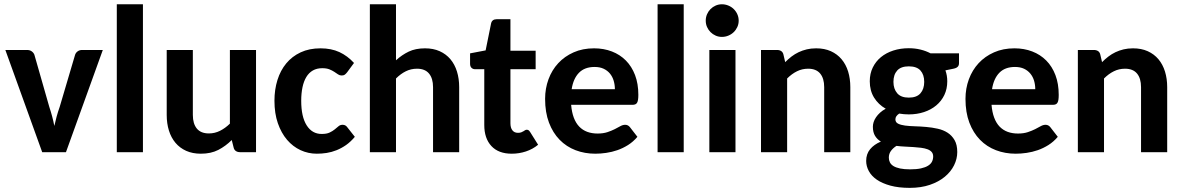

<svg xmlns="http://www.w3.org/2000/svg" viewBox="-20 -722 5610 911"><path d="M293 0H180.2L5.4 -484.9H107.9Q121.6 -484.9 130.6 -478.3Q139.6 -471.7 143.1 -462.4L213.9 -214.8Q229 -169.9 237.8 -124.5Q242.7 -147 248.8 -169.2Q254.9 -191.4 263.2 -214.8L336.4 -462.4Q339.8 -472.2 348.6 -478.5Q357.4 -484.9 369.6 -484.9H467.8Z M658.2 -701.7V0H534.2V-701.7Z M895 -484.9V-176.8Q895 -134.8 914.1 -111.8Q933.1 -88.9 971.2 -88.9Q999 -88.9 1023.9 -101.3Q1048.8 -113.8 1070.8 -135.3V-484.9H1194.8V0H1118.7Q1106.9 0 1098.9 -5.6Q1090.8 -11.2 1088.4 -22.5L1079.6 -57.6Q1050.8 -28.8 1015.9 -10.7Q981 7.3 933.1 7.3Q893.6 7.3 863.3 -6.3Q833 -20 812.5 -44.4Q792 -68.8 781.5 -102.5Q771 -136.2 771 -176.8V-484.9Z M1627 -378.9Q1621.6 -372.1 1616.2 -367.9Q1610.8 -363.8 1601.1 -363.8Q1591.8 -363.8 1584 -369.1Q1576.2 -374.5 1566.2 -381.1Q1556.2 -387.7 1542.7 -393.1Q1529.3 -398.4 1508.8 -398.4Q1483.4 -398.4 1464.6 -387.7Q1445.8 -377 1433.6 -356.9Q1421.4 -336.9 1415.3 -308.1Q1409.2 -279.3 1409.2 -243.7Q1409.2 -168 1435.1 -127.2Q1460.9 -86.4 1506.3 -86.4Q1530.3 -86.4 1544.4 -93.3Q1558.6 -100.1 1568.4 -108.2Q1578.1 -116.2 1586.2 -123Q1594.2 -129.9 1605.5 -129.9Q1619.6 -129.9 1627.4 -118.7L1663.6 -72.8Q1644 -49.3 1622.1 -33.9Q1600.1 -18.6 1576.9 -9.3Q1553.7 0 1530 3.7Q1506.3 7.3 1483.4 7.3Q1442.4 7.3 1406 -9.5Q1369.6 -26.4 1342 -58.6Q1314.5 -90.8 1298.3 -137.5Q1282.2 -184.1 1282.2 -243.7Q1282.2 -296.9 1296.4 -342.3Q1310.5 -387.7 1338.1 -421.1Q1365.7 -454.6 1406.5 -473.6Q1447.3 -492.7 1501 -492.7Q1551.8 -492.7 1590.3 -474.9Q1628.9 -457 1659.7 -423.3Z M1734.9 0V-701.7H1858.9V-436Q1886.7 -461.4 1919.2 -477.1Q1951.7 -492.7 1996.6 -492.7Q2036.1 -492.7 2066.4 -479Q2096.7 -465.3 2117.2 -440.9Q2137.7 -416.5 2148.2 -382.6Q2158.7 -348.6 2158.7 -308.6V0H2034.7V-308.6Q2034.7 -350.1 2015.6 -373Q1996.6 -396 1958.5 -396Q1930.2 -396 1905.5 -383.8Q1880.9 -371.6 1858.9 -349.6V0Z M2408.2 7.3Q2345.2 7.3 2311.5 -29.1Q2277.8 -65.4 2277.8 -128.9V-393.6H2233.9Q2224.1 -393.6 2217.3 -400.1Q2210.4 -406.7 2210.4 -419.4V-468.8L2284.2 -482.9L2310.1 -610.8Q2314.5 -630.9 2337.4 -630.9H2401.9V-481.4H2521.5V-393.6H2401.9V-137.2Q2401.9 -115.7 2411.1 -103.8Q2420.4 -91.8 2437.5 -91.8Q2446.8 -91.8 2452.9 -94Q2459 -96.2 2463.4 -99.1Q2467.8 -102.1 2471.4 -104.2Q2475.1 -106.4 2479.5 -106.4Q2484.9 -106.4 2488.3 -103.8Q2491.7 -101.1 2495.6 -95.2L2533.2 -35.2Q2507.8 -14.2 2475.3 -3.4Q2442.9 7.3 2408.2 7.3Z M2798.8 -492.7Q2844.7 -492.7 2883.3 -477.8Q2921.9 -462.9 2949.7 -434.8Q2977.5 -406.7 2993.2 -365.7Q3008.8 -324.7 3008.8 -272Q3008.8 -257.8 3007.3 -248.8Q3005.9 -239.7 3002.7 -234.4Q2999.5 -229 2993.9 -226.8Q2988.3 -224.6 2980 -224.6H2689.9Q2692.9 -189.5 2702.6 -163.6Q2712.4 -137.7 2728.5 -121.1Q2744.6 -104.5 2766.6 -96.4Q2788.6 -88.4 2815.4 -88.4Q2842.3 -88.4 2862.1 -95Q2881.8 -101.6 2896.7 -109.1Q2911.6 -116.7 2923.3 -123.3Q2935.1 -129.9 2946.3 -129.9Q2960 -129.9 2968.8 -118.7L3004.4 -72.8Q2984.4 -49.3 2960 -33.9Q2935.5 -18.6 2909.4 -9.5Q2883.3 -0.5 2856.4 3.4Q2829.6 7.3 2804.7 7.3Q2754.4 7.3 2710.9 -9.3Q2667.5 -25.9 2635.3 -58.8Q2603 -91.8 2584.7 -140.4Q2566.4 -189 2566.4 -252.9Q2566.4 -302.2 2582.5 -345.9Q2598.6 -389.6 2628.7 -422.1Q2658.7 -454.6 2701.7 -473.6Q2744.6 -492.7 2798.8 -492.7ZM2801.3 -404.3Q2753.9 -404.3 2727.1 -376.7Q2700.2 -349.1 2692.4 -298.8H2897.5Q2897.5 -319.8 2891.8 -338.9Q2886.2 -357.9 2874.3 -372.6Q2862.3 -387.2 2844.2 -395.8Q2826.2 -404.3 2801.3 -404.3Z M3224.1 -701.7V0H3100.1V-701.7Z M3328.6 0ZM3469.7 -484.9V0H3345.7V-484.9ZM3484.9 -624Q3484.9 -607.9 3478.5 -594Q3472.2 -580.1 3461.4 -569.6Q3450.7 -559.1 3436 -553Q3421.4 -546.9 3405.3 -546.9Q3389.6 -546.9 3375.7 -553Q3361.8 -559.1 3351.3 -569.6Q3340.8 -580.1 3334.7 -594Q3328.6 -607.9 3328.6 -624Q3328.6 -640.1 3334.7 -654.3Q3340.8 -668.5 3351.3 -679Q3361.8 -689.5 3375.7 -695.6Q3389.6 -701.7 3405.3 -701.7Q3421.4 -701.7 3436 -695.6Q3450.7 -689.5 3461.4 -679Q3472.2 -668.5 3478.5 -654.3Q3484.9 -640.1 3484.9 -624Z M3590.8 0V-484.9H3667Q3678.7 -484.9 3686.8 -479.5Q3694.8 -474.1 3697.3 -462.9L3705.6 -427.2Q3720.2 -441.9 3735.8 -453.9Q3751.5 -465.8 3769.5 -474.4Q3787.6 -482.9 3807.9 -487.8Q3828.1 -492.7 3852.5 -492.7Q3892.1 -492.7 3922.4 -479Q3952.6 -465.3 3973.1 -440.9Q3993.7 -416.5 4004.2 -382.6Q4014.6 -348.6 4014.6 -308.6V0H3890.6V-308.6Q3890.6 -350.1 3871.6 -373Q3852.5 -396 3814.5 -396Q3786.1 -396 3761.5 -383.8Q3736.8 -371.6 3714.8 -349.6V0Z M4292 -493.2Q4321.3 -493.2 4347.4 -486.8Q4373.5 -480.5 4395.5 -468.8H4530.3V-422.4Q4530.3 -411.6 4524.2 -405.3Q4518.1 -398.9 4503.9 -396L4465.8 -388.2Q4474.6 -363.8 4474.6 -336.4Q4474.6 -300.3 4460.7 -271.2Q4446.8 -242.2 4422.1 -221.7Q4397.5 -201.2 4364 -190.2Q4330.6 -179.2 4292 -179.2Q4280.3 -179.2 4269 -180.2Q4257.8 -181.2 4246.6 -183.1Q4228.5 -171.4 4228.5 -155.8Q4228.5 -141.6 4241.2 -135.3Q4253.9 -128.9 4274.4 -126.2Q4294.9 -123.5 4321.3 -122.8Q4347.7 -122.1 4375.2 -119.6Q4402.8 -117.2 4429.2 -111.3Q4455.6 -105.5 4476.1 -92.3Q4496.6 -79.1 4509.3 -57.1Q4522 -35.2 4522 -0.5Q4522 31.7 4506.8 62.3Q4491.7 92.8 4462.9 116.7Q4434.1 140.6 4392.1 155Q4350.1 169.4 4296.4 169.4Q4243.7 169.4 4204.6 158.7Q4165.5 147.9 4140.1 130.4Q4114.7 112.8 4102.3 89.6Q4089.8 66.4 4089.8 41.5Q4089.8 8.8 4108.4 -13.9Q4127 -36.6 4159.7 -50.3Q4142.6 -60.1 4132.1 -77.1Q4121.6 -94.2 4121.6 -120.6Q4121.6 -131.3 4125.2 -142.8Q4128.9 -154.3 4136.7 -165.8Q4144.5 -177.2 4155.8 -187.5Q4167 -197.8 4182.6 -206.1Q4147.5 -226.1 4127.2 -259Q4106.9 -292 4106.9 -336.4Q4106.9 -372.6 4121.1 -401.6Q4135.3 -430.7 4159.9 -450.9Q4184.6 -471.2 4218.5 -482.2Q4252.4 -493.2 4292 -493.2ZM4407.7 20.5Q4407.7 7.3 4400.4 -1Q4393.1 -9.3 4380.4 -13.9Q4367.7 -18.6 4350.6 -20.8Q4333.5 -22.9 4314.2 -24.2Q4294.9 -25.4 4274.2 -26.4Q4253.4 -27.3 4233.4 -29.8Q4217.3 -19.5 4207.3 -5.9Q4197.3 7.8 4197.3 25.9Q4197.3 38.1 4202.4 48.3Q4207.5 58.6 4219.2 65.9Q4231 73.2 4250.5 77.4Q4270 81.5 4298.8 81.5Q4329.1 81.5 4349.9 76.9Q4370.6 72.3 4383.5 64.2Q4396.5 56.2 4402.1 44.9Q4407.7 33.7 4407.7 20.5ZM4292 -258.8Q4329.6 -258.8 4347.4 -279.3Q4365.2 -299.8 4365.2 -333.5Q4365.2 -367.7 4347.4 -387.5Q4329.6 -407.2 4292 -407.2Q4254.9 -407.2 4237.1 -387.5Q4219.2 -367.7 4219.2 -333.5Q4219.2 -300.3 4237.1 -279.5Q4254.9 -258.8 4292 -258.8Z M4793.5 -492.7Q4839.4 -492.7 4877.9 -477.8Q4916.5 -462.9 4944.3 -434.8Q4972.2 -406.7 4987.8 -365.7Q5003.4 -324.7 5003.4 -272Q5003.4 -257.8 5002 -248.8Q5000.5 -239.7 4997.3 -234.4Q4994.1 -229 4988.5 -226.8Q4982.9 -224.6 4974.6 -224.6H4684.6Q4687.5 -189.5 4697.3 -163.6Q4707 -137.7 4723.1 -121.1Q4739.3 -104.5 4761.2 -96.4Q4783.2 -88.4 4810.1 -88.4Q4836.9 -88.4 4856.7 -95Q4876.5 -101.6 4891.4 -109.1Q4906.2 -116.7 4918 -123.3Q4929.7 -129.9 4940.9 -129.9Q4954.6 -129.9 4963.4 -118.7L4999 -72.8Q4979 -49.3 4954.6 -33.9Q4930.2 -18.6 4904.1 -9.5Q4877.9 -0.5 4851.1 3.4Q4824.2 7.3 4799.3 7.3Q4749 7.3 4705.6 -9.3Q4662.1 -25.9 4629.9 -58.8Q4597.7 -91.8 4579.3 -140.4Q4561 -189 4561 -252.9Q4561 -302.2 4577.1 -345.9Q4593.3 -389.6 4623.3 -422.1Q4653.3 -454.6 4696.3 -473.6Q4739.3 -492.7 4793.5 -492.7ZM4795.9 -404.3Q4748.5 -404.3 4721.7 -376.7Q4694.8 -349.1 4687 -298.8H4892.1Q4892.1 -319.8 4886.5 -338.9Q4880.9 -357.9 4868.9 -372.6Q4856.9 -387.2 4838.9 -395.8Q4820.8 -404.3 4795.9 -404.3Z M5094.2 0V-484.9H5170.4Q5182.1 -484.9 5190.2 -479.5Q5198.2 -474.1 5200.7 -462.9L5209 -427.2Q5223.6 -441.9 5239.3 -453.9Q5254.9 -465.8 5272.9 -474.4Q5291 -482.9 5311.3 -487.8Q5331.5 -492.7 5356 -492.7Q5395.5 -492.7 5425.8 -479Q5456.1 -465.3 5476.6 -440.9Q5497.1 -416.5 5507.6 -382.6Q5518.1 -348.6 5518.1 -308.6V0H5394V-308.6Q5394 -350.1 5375 -373Q5356 -396 5317.9 -396Q5289.6 -396 5264.9 -383.8Q5240.2 -371.6 5218.3 -349.6V0Z"/></svg>

Font: Carlito
Style: Bold
Weight: 700
Designer: Lukasz Dziedzic
Foundry: tyPoland Lukasz Dziedzic
Version: Version 1.104